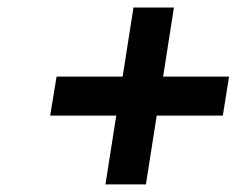

<svg xmlns="http://www.w3.org/2000/svg" viewBox="-20 -586 640 512"><path d="M261.2 -94.2 290 -277.8H113.8L130.9 -381.8H307.1L335.9 -565.9H443.8L415 -381.8H590.8L574.2 -277.8H397.9L369.1 -94.2Z"/></svg>

Font: Office Code Pro Bold Italic
Style: Regular
Weight: 700
Italic angle: -9°
Designer: Nathan Rutzky & Paul D. Hunt
Foundry: Adobe Systems Incorporated
Version: Version 1.004;PS 001.004;hotconv 1.0.70;makeotf.lib2.5.58329